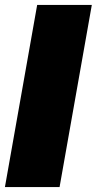

<svg xmlns="http://www.w3.org/2000/svg" viewBox="-20 -760 393 780"><path d="M0 0 131 -740H353L222 0Z"/></svg>

Font: Poppins Black
Style: Italic
Weight: 900
Italic angle: -10°
Designer: Ninad Kale (Devanagari), Jonny Pinhorn (Latin)
Foundry: Indian Type Foundry
Version: Version 3.200;PS 1.000;hotconv 16.6.54;makeotf.lib2.5.65590